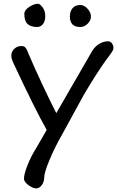

<svg xmlns="http://www.w3.org/2000/svg" viewBox="-20 -765 637 1044"><path d="M182.6 -618.2Q147.5 -618.2 129.9 -634.5Q112.3 -650.9 112.3 -689.5Q112.3 -710 138.7 -727.3Q165 -744.6 187 -744.6Q196.8 -744.6 211.4 -725.3Q226.1 -706.1 226.1 -677.2Q226.1 -648.9 213.1 -633.5Q200.2 -618.2 182.6 -618.2ZM416.5 -618.2Q359.9 -618.2 359.9 -675.3Q359.9 -703.1 374.5 -720.5Q389.2 -737.8 416.5 -737.8Q438 -737.8 456.3 -717.3Q474.6 -696.8 474.6 -675.3Q474.6 -653.8 456.5 -636Q438.5 -618.2 416.5 -618.2ZM175.8 42 233.9 -58.6Q170.4 -170.9 56.6 -414.1Q41.5 -444.8 41.5 -461.4Q41.5 -484.4 57.6 -499.5Q73.7 -514.6 95.7 -514.6Q103.5 -514.6 108.9 -512.9Q114.3 -511.2 118.4 -505.9Q122.6 -500.5 124.5 -497.3Q126.5 -494.1 130.1 -484.9Q133.8 -475.6 135.3 -472.2Q166.5 -398.4 213.6 -298.3Q260.7 -198.2 286.1 -149.9L481 -487.3Q496.1 -512.2 519.5 -526.4Q543 -540.5 567.9 -540.5Q580.1 -540.5 588.4 -529.5Q596.7 -518.6 596.7 -507.3Q596.7 -498 593.8 -491.5Q590.8 -484.9 579.6 -469.5Q568.4 -454.1 552.7 -432.9Q537.1 -411.6 505.1 -362.3Q473.1 -313 435.5 -249L313.5 -25.9Q278.8 34.2 249.5 103.8Q220.2 173.3 220.2 202.6Q220.2 222.7 207.5 241Q194.8 259.3 176.3 259.3Q158.7 259.3 134.5 241.5Q110.4 223.6 110.4 207Q110.4 182.1 129.4 133.8Q148.4 85.4 175.8 42Z"/></svg>

Font: Short Stack
Style: Regular
Weight: 400
Designer: James Grieshaber
Foundry: James Grieshaber
Version: Version 1.002